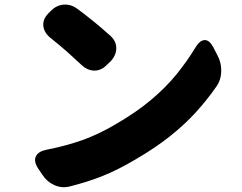

<svg xmlns="http://www.w3.org/2000/svg" viewBox="-20 -768 1040 824"><path d="M196 -719Q220 -745 252 -748Q284 -751 312 -730Q338 -711 354 -698Q370 -685 383.5 -674.5Q397 -664 412.5 -650.5Q428 -637 453 -615Q479 -592 479 -561.5Q479 -531 455 -505L439 -490Q415 -465 385.5 -465Q356 -465 330 -489Q307 -510 292.5 -523.5Q278 -537 265.5 -548Q253 -559 237.5 -572Q222 -585 196 -606Q169 -628 166 -656.5Q163 -685 187 -710ZM143 -46Q124 -76 134 -97Q144 -118 178 -125Q264 -142 333 -166.5Q402 -191 475 -234Q565 -286 628.5 -339.5Q692 -393 737.5 -449Q783 -505 820 -566Q838 -595 858 -596Q878 -597 895 -566L913 -531Q930 -500 929.5 -463Q929 -426 909 -397Q868 -338 819.5 -285Q771 -232 708.5 -182.5Q646 -133 562 -84Q486 -39 421 -13Q356 13 280 32Q246 41 213.5 26.5Q181 12 162 -18Z"/></svg>

Font: Chiron GoRound TC H
Style: Regular
Weight: 900
Designer: Ryoko NISHIZUKA 西塚涼子 (kana, bopomofo & ideographs); Paul D. Hunt (Latin, Greek & Cyrillic); Sandoll Communications 산돌커뮤니
Foundry: Adobe
Version: Version 1.000;hotconv 1.1.1;makeotfexe 2.6.0